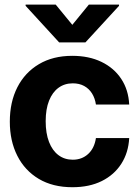

<svg xmlns="http://www.w3.org/2000/svg" viewBox="-20 -792 594 823"><path d="M290.2 10.5Q206.4 10.5 146.3 -25.2Q86.2 -61 54.2 -124.4Q22.1 -187.7 22.1 -270.7Q22.1 -354.5 54.4 -417.9Q86.8 -481.3 146.9 -517Q207 -552.7 289.8 -552.7Q361.2 -552.7 414.8 -526.8Q468.5 -500.9 499.6 -454Q530.8 -407 533.8 -343.8H391.2Q387.2 -371 374.4 -391.5Q361.6 -412 340.8 -423.4Q320 -434.8 292 -434.8Q256.9 -434.8 230.9 -415.8Q204.8 -396.9 190.3 -360.5Q175.8 -324.2 175.8 -272.5Q175.8 -220.6 190.1 -183.6Q204.4 -146.6 230.6 -127Q256.7 -107.4 292 -107.4Q331.1 -107.4 357.9 -132Q384.7 -156.6 391.2 -200.2H533.8Q530.5 -137.5 500 -90Q469.6 -42.5 416.4 -16Q363.1 10.5 290.2 10.5ZM218.8 -772.3 290 -685.5 360.9 -772.3H490.2V-767L346.3 -610.4H233.4L89.8 -767V-772.3Z"/></svg>

Font: Inter Tight
Style: Regular
Weight: 400
Designer: Rasmus Andersson
Foundry: rsms
Version: Version 3.002